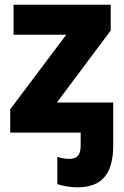

<svg xmlns="http://www.w3.org/2000/svg" viewBox="-20 -569 534 824"><path d="M38.1 -548.8V-419.9H264.2L23.9 -100.1V0H326.2V56.2C326.2 99.6 309.1 112.8 275.9 112.8C258.8 112.8 240.2 109.4 226.1 104V221.2C250 229 279.8 234.9 313 234.9C413.1 234.9 465.8 181.2 465.8 56.2V-128.9H224.1L455.1 -438V-548.8Z"/></svg>

Font: Noto Reveo Sans
Style: Regular
Weight: 800
Designer: Monotype Design Team
Foundry: Monotype Imaging Inc.
Version: Version 2.007